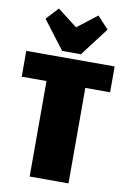

<svg xmlns="http://www.w3.org/2000/svg" viewBox="-103 -1030 727 1091"><g transform="rotate(10 260.0 -484.5)"><path d="M515 -700V-551H263L372 -636V0H148V-636L255 -551H5V-700ZM439 -899 314 -735H206L81 -899L146 -969L335 -823H186L374 -969Z"/></g></svg>

Font: Pathway Extreme Condensed Black
Style: Regular
Weight: 900
Width: 3
Version: Version 1.001;gftools[0.9.26]